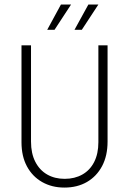

<svg xmlns="http://www.w3.org/2000/svg" viewBox="-20 -827 575 855"><path d="M266.7 8.3Q211.1 8.3 167.7 -16.3Q124.3 -41 100 -86.1Q75.7 -131.2 75.7 -193.8V-625H118.1V-196.5Q118.1 -143.8 137.2 -106.6Q156.2 -69.4 189.9 -50Q223.6 -30.6 268.1 -30.6Q312.5 -30.6 346.5 -49.7Q380.6 -68.8 399.3 -105.6Q418.1 -142.4 418.1 -193.8V-625H459V-196.5Q459 -133.3 434.7 -87.5Q410.4 -41.7 367.4 -16.7Q324.3 8.3 266.7 8.3ZM311.8 -694.4 373.6 -806.9H418.1L344.4 -694.4ZM190.3 -694.4 251.4 -806.9H296.5L222.9 -694.4Z"/></svg>

Font: Afacad Flux ExtraLight
Style: Regular
Weight: 250
Designer: Kristian Moeller
Foundry: Dicotype
Version: Version 1.100